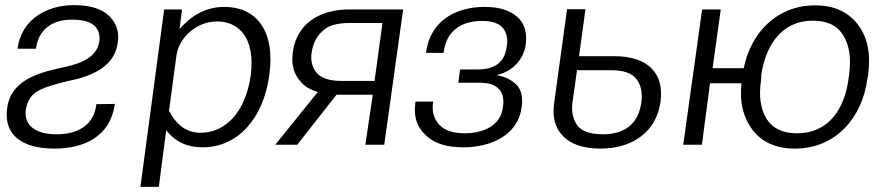

<svg xmlns="http://www.w3.org/2000/svg" viewBox="-20 -567 3474 752"><path d="M430 -160 357 -159V-155C346 -72 278 -41 202 -41C115 -41 74 -79 81 -136C86 -167 98 -190 121 -206C143 -221 184 -235 244 -249C329 -266 428 -300 441 -399C448 -440 437 -474 409 -503C381 -532 334 -547 269 -547C163 -547 65 -491 49 -379L48 -376H120L121 -378C131 -448 180 -490 261 -490C306 -490 335 -481 351 -465C367 -449 372 -429 369 -404C357 -331 274 -313 213 -300C123 -280 22 -249 8 -144C-6 -43 60 15 193 15C308 15 410 -31 429 -155Z M602 165 631 -57C670 -7 719 10 774 10C907 10 1011 -97 1035 -274C1059 -453 979 -540 859 -540C761 -540 706 -478 683 -453L693 -530H623L530 165ZM765 -47C710 -47 671 -78 642 -133L671 -349C679 -415 746 -483 830 -483C914 -483 981 -421 962 -271C941 -126 862 -47 765 -47Z M1144 0 1298 -196H1440L1411 0H1485L1559 -530H1347C1238 -530 1143 -479 1127 -364C1120 -316 1130 -278 1156 -249C1172 -229 1195 -215 1225 -207L1058 0ZM1318 -250C1270 -250 1238 -261 1220 -282C1203 -303 1195 -330 1201 -363C1206 -396 1219 -424 1243 -445C1265 -467 1300 -477 1349 -477H1478L1447 -250Z M1795 10C1897 10 2007 -33 2023 -146C2029 -186 2022 -216 2002 -236C1982 -255 1958 -267 1927 -272V-273C1986 -288 2029 -330 2039 -391C2045 -439 2035 -475 2006 -501C1976 -527 1934 -540 1879 -540C1764 -540 1666 -485 1649 -364V-360H1717L1718 -364C1728 -442 1782 -485 1868 -485C1908 -485 1934 -476 1950 -457C1964 -439 1970 -415 1965 -387C1958 -327 1923 -295 1851 -295H1782L1775 -243H1859C1927 -243 1959 -211 1950 -149C1942 -72 1868 -45 1801 -45C1754 -45 1721 -56 1700 -79C1680 -101 1671 -130 1676 -165L1677 -169H1607V-165C1599 -111 1613 -69 1647 -38C1680 -5 1729 10 1795 10Z M2151 -168C2142 -110 2153 -67 2185 -34C2216 -2 2265 15 2332 15C2451 15 2550 -45 2567 -169C2574 -223 2564 -266 2533 -298C2502 -330 2453 -347 2385 -347H2248L2273 -531H2201ZM2222 -165 2240 -292H2373C2423 -292 2456 -280 2473 -257C2491 -233 2497 -203 2492 -167C2481 -81 2426 -41 2341 -41C2292 -41 2258 -53 2241 -76C2223 -101 2218 -130 2222 -165Z M2730 -530 2656 0H2729L2761 -241H2884C2876 -167 2891 -107 2926 -60C2964 -10 3019 15 3094 15C3253 15 3357 -106 3377 -257L3380 -273C3391 -354 3379 -420 3340 -471C3302 -521 3246 -546 3172 -546C3024 -546 2921 -440 2893 -300H2771L2803 -530ZM2962 -276C2979 -387 3040 -486 3163 -486C3219 -486 3259 -468 3283 -428C3307 -389 3314 -340 3306 -276L3303 -255C3287 -142 3227 -45 3102 -45C3046 -45 3007 -63 2982 -102C2959 -140 2951 -190 2961 -255Z"/></svg>

Font: Cheyenne Sans Light
Style: Italic
Weight: 300
Italic angle: -8.13011°
Designer: The Public Sans project authors (U.S. Web Design System), Libre Franklin designed by Pablo Impallari and Rodrigo Fuenzal
Foundry: The Cheyenne Sans Project Authors
Version: Version 2.007